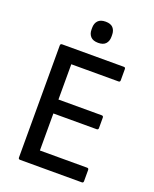

<svg xmlns="http://www.w3.org/2000/svg" viewBox="-155 -935 821 1023"><g transform="rotate(20 255.5 -424.0)"><path d="M87 0Q77 0 77 -10V-645Q77 -655 87 -655H437Q446 -655 446 -645V-582Q446 -572 437 -572H169V-372H414Q424 -372 424 -362V-303Q424 -293 414 -293H169V-83H437Q446 -83 446 -73V-10Q446 0 437 0ZM264 -728Q235 -728 221 -743Q207 -758 207 -782V-793Q207 -818 221 -833Q235 -848 264 -848Q293 -848 306.5 -833Q320 -818 320 -793V-782Q320 -758 306.5 -743Q293 -728 264 -728Z"/></g></svg>

Font: Sofia Sans Semi Condensed Medium
Style: Regular
Weight: 500
Designer: Botio Nikoltchev, Ani Petrova
Foundry: lettersoup
Version: Version 4.100